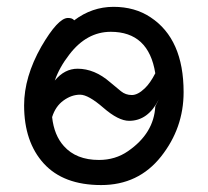

<svg xmlns="http://www.w3.org/2000/svg" viewBox="-20 -512 602 556"><path d="M266.6 -48.8Q314 -48.8 350.6 -74.2Q425.8 -126 429.7 -204.1L439.9 -224.1Q408.7 -162.1 354 -162.1Q322.8 -162.1 279.3 -200Q235.8 -237.8 211.9 -237.8Q187 -237.8 163.8 -220.9Q140.6 -204.1 130.9 -172.9Q136.7 -120.1 165 -88.9Q200.7 -48.8 266.6 -48.8ZM361.8 -236.8Q378.9 -236.8 398.9 -255.9Q415 -271 429.7 -299.8Q410.6 -419.9 300.8 -419.9Q231 -419.9 180.7 -354Q151.9 -316.9 138.7 -278.8Q167 -313 204.6 -313Q253.9 -313 298.8 -273.9Q316.9 -258.8 330.3 -247.8Q343.8 -236.8 361.8 -236.8ZM272.9 23.9Q163.6 23.9 106.7 -38.6Q49.8 -101.1 49.8 -207Q49.8 -289.1 99.6 -377Q147.9 -460 176.8 -460Q189.9 -460 194.8 -453.1Q246.6 -492.2 308.6 -492.2Q370.6 -492.2 416 -461.9Q511.7 -398.9 511.7 -245.1Q511.7 -141.1 446.3 -58.6Q380.9 23.9 272.9 23.9ZM121.6 -252Q120.6 -252 120.6 -251Q120.6 -252 121.6 -252Z"/></svg>

Font: LXGW WenKai GB Screen
Style: Regular
Weight: 400
Designer: LXGW / Fontworks Inc.
Foundry: LXGW / Fontworks Inc.
Version: Version 1.321;February 19, 2024;FontCreator 14.0.0.2901 64-b